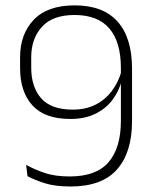

<svg xmlns="http://www.w3.org/2000/svg" viewBox="-20 -668 560 698"><path d="M251.5 -648.5Q355 -648.5 407.5 -589.5Q460 -530.5 460 -418.5V-228Q460 -113.5 405.2 -51.8Q350.5 10 236.5 10Q180 10 142.5 -2Q105 -14 80 -27.5L75 -68.5Q107 -51 144 -38.8Q181 -26.5 233.5 -26.5Q330 -26.5 374.8 -78.5Q419.5 -130.5 419.5 -229V-420.5Q419.5 -515.5 377.5 -564.5Q335.5 -613.5 251 -613.5Q171 -613.5 132.2 -570.2Q93.5 -527 93.5 -460V-422.5Q93.5 -352 129.5 -310.8Q165.5 -269.5 245 -269.5Q291 -269.5 326.2 -287Q361.5 -304.5 385.8 -336.2Q410 -368 422 -410L431.5 -377.5H423Q413.5 -338 389.5 -305.8Q365.5 -273.5 327 -254.5Q288.5 -235.5 235.5 -235.5Q143 -235.5 98 -284.8Q53 -334 53 -420.5V-460Q53 -544 102.8 -596.2Q152.5 -648.5 251.5 -648.5Z"/></svg>

Font: Anek Gujarati Medium ExtraLight
Style: Regular
Weight: 250
Version: Version 1.003